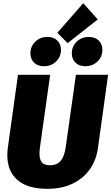

<svg xmlns="http://www.w3.org/2000/svg" viewBox="-20 -1166 699 1206"><path d="M595 -235Q585 -162 545.5 -104.5Q506 -47 438 -13.5Q370 20 278 20Q152 20 89 -36Q26 -92 26 -190Q26 -213 29 -237L93 -696H295L231 -241Q228 -219 228 -201Q228 -163 243.5 -145.5Q259 -128 294 -128Q338 -128 361.5 -156Q385 -184 393 -243L457 -696H659ZM503 -1146 594 -1044 405 -895 340 -960ZM171 -831Q171 -875 202 -904.5Q233 -934 278 -934Q317 -934 340 -911.5Q363 -889 363 -853Q363 -809 332 -779.5Q301 -750 256 -750Q217 -750 194 -772.5Q171 -795 171 -831ZM431 -831Q431 -875 462 -904.5Q493 -934 538 -934Q577 -934 600 -911.5Q623 -889 623 -853Q623 -809 592 -779.5Q561 -750 516 -750Q477 -750 454 -772.5Q431 -795 431 -831Z"/></svg>

Font: Fira Sans Black
Style: Italic
Weight: 900
Italic angle: -8°
Designer: Carrois Corporate & Edenspiekermann AG
Foundry: Carrois Corporate GbR & Edenspiekermann AG
Version: Version 4.203